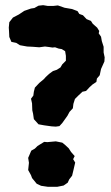

<svg xmlns="http://www.w3.org/2000/svg" viewBox="-20 -708 429 743"><path d="M129 -227 111 -247 108 -268 105 -281 104 -308 100 -326 109 -338 111 -353 115 -369 132 -387 150 -402 157 -410 170 -422 185 -433 200 -438 214 -447 221 -459 235 -473V-492L232 -510L219 -518L207 -520L193 -525L183 -524L170 -526L154 -528L132 -525L106 -527L85 -528L57 -533L43 -542L24 -546L16 -565L15 -586L14 -601L16 -622L30 -640L53 -652L74 -666L100 -675L113 -677L129 -686L147 -688L165 -685H186L204 -687L230 -678L259 -673L280 -665L287 -654L301 -649L315 -634L332 -627L339 -616L356 -601L364 -588L362 -579L371 -566L374 -549L381 -527V-505L385 -486L384 -470L371 -441L368 -427L366 -417L355 -404L353 -391L338 -381L327 -371L313 -356L299 -353L284 -339L270 -325L264 -306L262 -289L249 -275L241 -260L231 -246L221 -232L210 -220L196 -218L180 -219L151 -223ZM166 15 139 11 122 3 104 -19 100 -30 89 -50 92 -78 89 -97 95 -111 101 -125 115 -133 125 -143 151 -159 163 -158 196 -161 221 -156 231 -148 246 -134 255 -120 269 -104 263 -92 271 -79 265 -53 259 -28 248 -14 242 -1 226 10 201 15Z"/></svg>

Font: Winky Rough
Style: Bold
Weight: 700
Designer: Simon Atzbach
Foundry: typofactur
Version: Version 1.206; ttfautohint (v1.8.4.7-5d5b)